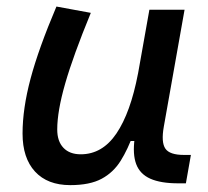

<svg xmlns="http://www.w3.org/2000/svg" viewBox="-20 -547 626 578"><path d="M191.4 10.3Q123 10.3 85.4 -30.5Q47.9 -71.3 47.9 -145Q47.9 -219.7 72 -310.3Q96.2 -400.9 149.9 -527.3L253.4 -508.3Q200.2 -378.9 176.3 -295.7Q152.3 -212.4 152.3 -157.2Q152.3 -121.6 170.9 -102.1Q189.5 -82.5 223.1 -82.5Q288.1 -82.5 330.6 -145.3Q373 -208 395.5 -325.7L386.7 -122.6H354.5L382.3 -146Q365.2 -98.1 343.3 -63Q321.3 -27.8 285.9 -8.8Q250.5 10.3 191.4 10.3ZM516.6 4.9Q463.9 4.9 432.6 -9Q401.4 -22.9 390.1 -52.7Q378.9 -82.5 385.3 -129.9L379.4 -234.9L429.7 -517.6H535.6L473.1 -165.5Q464.8 -118.7 477.8 -99.6Q490.7 -80.6 533.7 -80.6H554.7L539.6 4.9Z"/></svg>

Font: Cascadia Code PL
Style: Italic
Weight: 400
Italic angle: -10°
Monospace: yes
Designer: Aaron Bell
Foundry: Saja Typeworks
Version: Version 2404.023